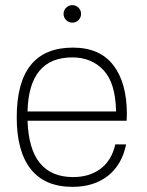

<svg xmlns="http://www.w3.org/2000/svg" viewBox="-20 -712 570 746"><path d="M263 -527Q368 -527 420.5 -458.5Q473 -390 473 -268Q473 -255 472 -243H87Q94 -24 264 -24Q328 -24 371 -56.5Q414 -89 428 -151H470Q454 -72 399.5 -29Q345 14 262 14Q154 14 99.5 -55Q45 -124 45 -256Q45 -527 263 -527ZM87 -279H431Q429 -389 382.5 -439Q336 -489 261 -489Q92 -489 87 -279ZM237 -634Q227 -644 227 -658Q227 -672 237 -682Q247 -692 261 -692Q275 -692 285 -682Q295 -672 295 -658Q295 -644 285 -634Q275 -624 261 -624Q247 -624 237 -634Z"/></svg>

Font: Nacelle UltraLight
Style: Regular
Weight: 200
Designer: Sora Sagano
Foundry: Sora Sagano
Version: Version 1.000;FEAKit 1.0